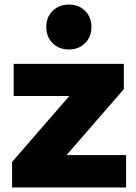

<svg xmlns="http://www.w3.org/2000/svg" viewBox="-20 -822 596 842"><path d="M33 0V-112L337 -462L369 -401H40V-542H523V-431L218 -80L186 -142H533V0ZM282 -605Q239 -605 211 -632.5Q183 -660 183 -704Q183 -747 211 -774.5Q239 -802 282 -802Q325 -802 353 -774.5Q381 -747 381 -704Q381 -660 353 -632.5Q325 -605 282 -605Z"/></svg>

Font: Montserrat Thin ExtraBold
Style: Regular
Weight: 800
Version: Version 9.000